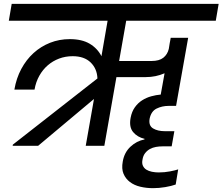

<svg xmlns="http://www.w3.org/2000/svg" viewBox="-20 -760 1160 1001"><path d="M470 -244 179 0H46L47 -6L488 -351Q486 -402 452.5 -434.5Q419 -467 359 -467Q321 -467 288 -454.5Q255 -442 229 -419.5Q203 -397 185 -365Q167 -333 160 -293H55Q65 -352 91 -400.5Q117 -449 155 -483.5Q193 -518 241 -537Q289 -556 344 -556Q407 -556 447.5 -532Q488 -508 509 -467L541 -652H26L41 -740H1120L1105 -652H638L601 -442H770Q810 -442 831.5 -459Q853 -476 860 -505L865 -536L867 -546L870 -563H961L898 -208H860Q825 -208 796.5 -194Q768 -180 760 -141Q754 -105 778 -90.5Q802 -76 840 -76H889L875 3H828Q810 3 793 6Q776 9 761.5 17Q747 25 736.5 38.5Q726 52 723 72Q719 91 725 104Q731 117 743 124.5Q755 132 772 135.5Q789 139 808 139Q838 139 866.5 133.5Q895 128 909 123L896 202Q874 210 841.5 215.5Q809 221 778 221Q743 221 711.5 213.5Q680 206 657.5 189Q635 172 624 146Q613 120 620 82Q628 35 660 5Q692 -25 733 -33L734 -36Q696 -45 674 -71.5Q652 -98 661 -146Q667 -178 683 -200.5Q699 -223 721 -237Q743 -251 768.5 -258Q794 -265 818 -267L838 -378Q792 -358 740 -358H587L524 0H427Z"/></svg>

Font: SVN-Poppins Medium
Style: Italic
Weight: 500
Italic angle: -10°
Designer: Ninad Kale (Devanagari), Jonny Pinhorn (Latin)
Foundry: Indian Type Foundry
Version: Version 3.002 2017; ttfautohint (v1.8.3)